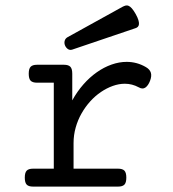

<svg xmlns="http://www.w3.org/2000/svg" viewBox="-20 -691 640 711"><path d="M433.1 -665.5Q439.5 -668.9 445.1 -670.4Q450.7 -671.9 456.3 -669.4Q461.9 -667 468.3 -659.9Q474.6 -652.8 482.4 -639.2Q489.7 -626 492.4 -616.9Q495.1 -607.9 494.6 -601.8Q494.1 -595.7 490.7 -592Q487.3 -588.4 482.4 -586.9L247.6 -507.3Q238.3 -504.4 231.2 -509.5Q224.1 -514.6 220.7 -522.9Q217.3 -531.2 219.5 -539.8Q221.7 -548.3 230 -553.2ZM179.2 -384.8H117.2Q100.6 -384.8 93.5 -392.1Q86.4 -399.4 86.4 -418Q86.4 -436.5 93.5 -443.8Q100.6 -451.2 117.2 -451.2H216.8Q233.4 -451.2 240.5 -443.8Q247.6 -436.5 247.6 -418V-319.3Q265.6 -352.1 288.8 -378.4Q312 -404.8 338.4 -423.3Q364.7 -441.9 393.1 -451.9Q421.4 -461.9 449.2 -461.9Q487.3 -461.9 520.5 -442.4Q534.7 -434.1 538.6 -421.9Q542.5 -409.7 535.6 -391.6Q528.8 -374 518.3 -366.7Q507.8 -359.4 493.7 -367.7Q469.2 -380.9 442.4 -380.9Q420.4 -380.9 397.7 -372.8Q375 -364.7 353.8 -350.3Q332.5 -335.9 314.2 -315.7Q295.9 -295.4 282 -271Q268.1 -246.6 260.3 -218.8Q252.4 -190.9 252.4 -161.1V-66.4H417Q433.6 -66.4 440.7 -59.1Q447.8 -51.8 447.8 -33.2Q447.8 -14.6 440.7 -7.3Q433.6 0 417 0H102.5Q85.9 0 78.9 -7.3Q71.8 -14.6 71.8 -33.2Q71.8 -51.8 78.9 -59.1Q85.9 -66.4 102.5 -66.4H179.2Z"/></svg>

Font: Courier Prime
Style: Regular
Weight: 400
Designer: Alan Dague-Greene
Foundry: Quote-Unquote Apps
Version: Version 1.203